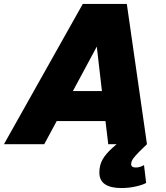

<svg xmlns="http://www.w3.org/2000/svg" viewBox="-59 -730 839 972"><path d="M-39 0 360 -710H583L685 0H489L475 -117H228L165 0ZM431 -494 310 -269H457ZM555 222Q502 222 473 203Q444 184 444 143Q444 107 460 78Q476 49 511 18L563 -28L685 0L646 38Q626 58 615.5 72.5Q605 87 605 101Q605 118 629 118Q641 118 652 114Q663 110 670 106L681 196Q664 206 628.5 214Q593 222 555 222Z"/></svg>

Font: Geist Black
Style: Italic
Weight: 900
Italic angle: -12°
Designer: Basement.studio, Andrés Briganti, Mateo Zaragoza
Foundry: Basement.studio, Vercel, Andrés Briganti, Guido Ferreyra, Mateo Zaragoza
Version: Version 1.500; ttfautohint (v1.8.4.7-5d5b)